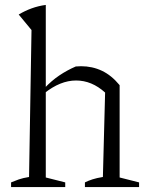

<svg xmlns="http://www.w3.org/2000/svg" viewBox="-20 -760 602 780"><path d="M25 0V-19Q39 -25 56 -31Q73 -37 98 -41L108 -638L56 -701Q81 -716 108.5 -726Q136 -736 166 -740V-39L245 -19V0ZM325 0V-19Q339 -26 356 -31.5Q373 -37 398 -41L407 -384L466 -414V-39L545 -19V0ZM160 -381 159 -400Q189 -432 221 -453.5Q253 -475 288 -490Q294 -490 299.5 -490.5Q305 -491 309 -491Q355 -491 394 -472.5Q433 -454 466 -414L407 -384Q353 -433 289 -433Q225 -433 160 -381Z"/></svg>

Font: Piazzolla 24pt Light
Style: Regular
Weight: 300
Designer: Juan Pablo del Peral
Foundry: Huerta Tipografica
Version: Version 2.005